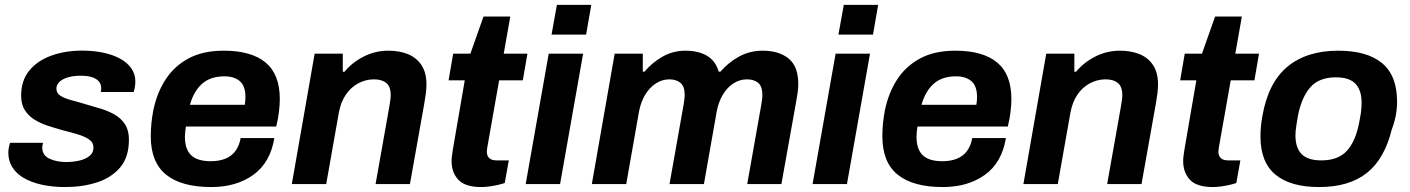

<svg xmlns="http://www.w3.org/2000/svg" viewBox="-20 -743 5690 775"><path d="M243.4 12Q190.6 12 148.1 2.4Q105.5 -7.1 75.3 -25Q45 -42.9 29.3 -68.8Q13.6 -94.8 13.6 -126.7Q13.6 -137.9 16 -149.1Q18.3 -160.3 20.3 -166.5H153.7Q152.5 -162.3 151.5 -156.5Q150.5 -150.7 150.5 -148.3Q150.5 -115.9 179.5 -102.5Q208.6 -89 246.8 -89Q272.7 -89 298 -94.3Q323.3 -99.7 340.2 -112.6Q357.2 -125.5 357.2 -147Q357.2 -168.6 339 -180.6Q320.9 -192.7 292.1 -201.2Q263.3 -209.8 230.2 -218.1Q201.1 -226.1 171.7 -235.9Q142.3 -245.7 118.2 -260.8Q94.2 -275.9 79.7 -299.2Q65.3 -322.6 65.3 -356.4Q65.3 -417.9 98.1 -458Q131 -498.1 186.9 -518.4Q242.8 -538.7 311.9 -538.7Q357.8 -538.7 396.8 -530.4Q435.9 -522.1 464.9 -506.2Q493.9 -490.3 510.1 -467.2Q526.3 -444 526.3 -414.3Q526.3 -399.8 523.6 -387.3Q521 -374.9 519.7 -371.6H386.8Q387.8 -376.6 388.2 -380.3Q388.6 -384.1 388.6 -386.9Q388.6 -403.3 378.9 -414.5Q369.3 -425.7 351.1 -431.6Q333 -437.4 306 -437.4Q275.7 -437.4 253.5 -430.6Q231.4 -423.8 219.5 -412.1Q207.7 -400.4 207.7 -385.2Q207.7 -366.6 224.5 -356.1Q241.3 -345.6 268.2 -338.6Q295 -331.7 325.8 -322.2Q355.9 -313.6 386.3 -304.4Q416.7 -295.3 442.8 -280.4Q468.8 -265.5 484.6 -241.2Q500.4 -217 500.4 -179.8Q500.4 -107.8 464.3 -66.2Q428.2 -24.7 370 -6.3Q311.8 12 243.4 12Z M832.7 12Q712.3 12 650.4 -38Q588.6 -88 588.6 -192.9Q588.6 -219.6 591.2 -246Q593.9 -272.3 598.7 -296.8Q612.9 -367.5 648.1 -421.8Q683.3 -476.2 741.3 -507.3Q799.2 -538.4 883 -538.4Q994.4 -538.4 1051.9 -490.8Q1109.4 -443.1 1109.4 -343.4Q1109.4 -321.9 1106.2 -293.3Q1103 -264.6 1095 -232.3H730.4Q728.6 -221.4 727.5 -210.9Q726.4 -200.4 726.4 -190.9Q726.4 -141.1 751.3 -116.7Q776.2 -92.3 831 -92.3Q864.7 -92.3 889.6 -102.4Q914.6 -112.5 930.2 -133.5Q945.8 -154.6 951.4 -185.7H1087.3Q1071.3 -87 1002.8 -37.5Q934.3 12 832.7 12ZM746.6 -320.1H968Q969.7 -329 970.2 -337.3Q970.7 -345.7 970.7 -352Q970.7 -395.8 948.1 -415.3Q925.5 -434.9 885.6 -434.9Q830.1 -434.9 796.4 -405.4Q762.7 -376 746.6 -320.1Z M1157.9 0 1250.1 -526.4H1363.6V-453.5H1370.6Q1401.6 -491.1 1448.2 -514.8Q1494.9 -538.4 1547.1 -538.4Q1592.9 -538.4 1627.2 -524.2Q1661.6 -509.9 1681.4 -480Q1701.3 -450 1701.3 -401.9Q1701.3 -385 1699 -366.7Q1696.7 -348.4 1693.1 -327.9L1634.7 0H1496L1552 -315.7Q1553.7 -327.7 1555.4 -338.6Q1557.1 -349.4 1557.1 -358.9Q1557.1 -393.5 1539.2 -408.1Q1521.3 -422.7 1490.1 -422.7Q1456.5 -422.7 1426.6 -406.9Q1396.7 -391.1 1376.2 -361.3Q1355.7 -331.4 1347.7 -288.1L1296.7 0Z M1923.2 12Q1857.5 12 1830.1 -17.4Q1802.8 -46.7 1802.8 -92.9Q1802.8 -101.7 1804.2 -113Q1805.7 -124.3 1808 -139.9L1856 -418.8H1790.7L1809.2 -526.4H1878.7L1931.7 -676.3H2039.7L2013.3 -526.4H2108.9L2090.4 -418.8H1994.8L1949.3 -161.6Q1948 -156.4 1946.5 -145.5Q1945 -134.7 1945 -131.1Q1945 -114.5 1954.5 -105Q1964 -95.6 1984.8 -95.6H2033.7L2017.4 -4.4Q2005.9 -0.2 1989.4 3.5Q1972.8 7.2 1955.4 9.6Q1938.1 12 1923.2 12Z M2206.3 -603.3 2227.9 -723.4H2366.7L2345.8 -603.3ZM2101.9 0 2194.9 -526.4H2333.7L2240.7 0Z M2368.9 0 2461.1 -526.4H2574.6V-453.7H2581.6Q2612.7 -490.9 2654.8 -514.7Q2696.8 -538.4 2747 -538.4Q2798.5 -538.4 2833.4 -518.1Q2868.3 -497.7 2881 -453.7H2888Q2919.9 -490.9 2963.3 -514.7Q3006.7 -538.4 3058.3 -538.4Q3124.4 -538.4 3163.3 -506.6Q3202.2 -474.8 3202.2 -403.7Q3202.2 -388.3 3199.9 -371.1Q3197.7 -353.9 3194.1 -335L3134.1 0H2996.1L3052.9 -320.3Q3054.7 -332.4 3056 -341.8Q3057.3 -351.2 3057.3 -359.9Q3057.3 -394.3 3040.4 -408.5Q3023.4 -422.7 2995.1 -422.7Q2965.6 -422.7 2940.1 -406.2Q2914.7 -389.6 2897.5 -360.5Q2880.3 -331.4 2873.1 -293.6L2821.3 0H2682.5L2739.3 -320.3Q2741.1 -332.4 2742.4 -342.2Q2743.7 -352 2743.7 -360.7Q2743.7 -394.3 2726.7 -408.5Q2709.8 -422.7 2681.5 -422.7Q2652.8 -422.7 2627.3 -406.2Q2601.8 -389.6 2584.2 -360.5Q2566.7 -331.4 2559.5 -293.6L2507.7 0Z M3364.3 -603.3 3385.9 -723.4H3524.7L3503.8 -603.3ZM3259.9 0 3352.9 -526.4H3491.7L3398.7 0Z M3785.7 12Q3665.3 12 3603.4 -38Q3541.6 -88 3541.6 -192.9Q3541.6 -219.6 3544.2 -246Q3546.9 -272.3 3551.7 -296.8Q3565.9 -367.5 3601.1 -421.8Q3636.3 -476.2 3694.3 -507.3Q3752.2 -538.4 3836 -538.4Q3947.4 -538.4 4004.9 -490.8Q4062.4 -443.1 4062.4 -343.4Q4062.4 -321.9 4059.2 -293.3Q4056 -264.6 4048 -232.3H3683.4Q3681.6 -221.4 3680.5 -210.9Q3679.4 -200.4 3679.4 -190.9Q3679.4 -141.1 3704.3 -116.7Q3729.2 -92.3 3784 -92.3Q3817.7 -92.3 3842.6 -102.4Q3867.6 -112.5 3883.2 -133.5Q3898.8 -154.6 3904.4 -185.7H4040.3Q4024.3 -87 3955.8 -37.5Q3887.3 12 3785.7 12ZM3699.6 -320.1H3921Q3922.7 -329 3923.2 -337.3Q3923.7 -345.7 3923.7 -352Q3923.7 -395.8 3901.1 -415.3Q3878.5 -434.9 3838.6 -434.9Q3783.1 -434.9 3749.4 -405.4Q3715.7 -376 3699.6 -320.1Z M4110.9 0 4203.1 -526.4H4316.6V-453.5H4323.6Q4354.6 -491.1 4401.2 -514.8Q4447.9 -538.4 4500.1 -538.4Q4545.9 -538.4 4580.2 -524.2Q4614.6 -509.9 4634.4 -480Q4654.3 -450 4654.3 -401.9Q4654.3 -385 4652 -366.7Q4649.7 -348.4 4646.1 -327.9L4587.7 0H4449L4505 -315.7Q4506.7 -327.7 4508.4 -338.6Q4510.1 -349.4 4510.1 -358.9Q4510.1 -393.5 4492.2 -408.1Q4474.3 -422.7 4443.1 -422.7Q4409.5 -422.7 4379.6 -406.9Q4349.7 -391.1 4329.2 -361.3Q4308.7 -331.4 4300.7 -288.1L4249.7 0Z M4876.2 12Q4810.5 12 4783.1 -17.4Q4755.8 -46.7 4755.8 -92.9Q4755.8 -101.7 4757.2 -113Q4758.7 -124.3 4761 -139.9L4809 -418.8H4743.7L4762.2 -526.4H4831.7L4884.7 -676.3H4992.7L4966.3 -526.4H5061.9L5043.4 -418.8H4947.8L4902.3 -161.6Q4901 -156.4 4899.5 -145.5Q4898 -134.7 4898 -131.1Q4898 -114.5 4907.5 -105Q4917 -95.6 4937.8 -95.6H4986.7L4970.4 -4.4Q4958.9 -0.2 4942.4 3.5Q4925.8 7.2 4908.4 9.6Q4891.1 12 4876.2 12Z M5304.4 12Q5188.7 12 5128.2 -38.2Q5067.8 -88.4 5067.8 -192.3Q5067.8 -211.8 5069.7 -232.6Q5071.6 -253.3 5075.6 -274.5Q5099.1 -410.1 5177.3 -474.3Q5255.4 -538.4 5381.4 -538.4Q5498.1 -538.4 5558.7 -488.1Q5619.2 -437.8 5619.2 -332.9Q5619.2 -302.8 5613.7 -275.3Q5608.3 -247.8 5598 -220.9Q5568.4 -100.9 5496.8 -44.5Q5425.3 12 5304.4 12ZM5313.7 -95.6Q5381.6 -95.6 5417 -134.6Q5452.4 -173.6 5466.9 -251.4Q5471.3 -273.1 5473.2 -287.1Q5475 -301.1 5475.5 -310.8Q5476 -320.4 5476 -328.6Q5476 -378.9 5451.4 -404.8Q5426.8 -430.8 5372.1 -430.8Q5304.4 -430.8 5269.3 -391Q5234.1 -351.3 5218.9 -274.8Q5215.2 -253.3 5213 -238.8Q5210.8 -224.3 5209.9 -214.8Q5209 -205.2 5209 -197.1Q5209 -146 5234 -120.8Q5259 -95.6 5313.7 -95.6Z"/></svg>

Font: Archivo Variable SemiBold
Style: Italic
Weight: 600
Italic angle: -10°
Designer: Hector Gatti
Foundry: Omnibus-Type
Version: Version 2.001